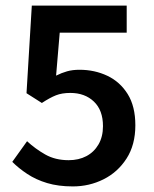

<svg xmlns="http://www.w3.org/2000/svg" viewBox="-20 -656 553 688"><path d="M241 12Q189 12 149 0Q109 -12 78 -32.5Q47 -53 24 -76L77 -150Q106 -123 142 -102.5Q178 -82 226 -82Q262 -82 289.5 -96.5Q317 -111 333 -138.5Q349 -166 349 -204Q349 -261 316.5 -292Q284 -323 232 -323Q202 -323 180.5 -314.5Q159 -306 130 -287L75 -322L94 -636H434V-539H194L181 -385Q201 -395 220.5 -400.5Q240 -406 265 -406Q319 -406 364.5 -384.5Q410 -363 437.5 -319Q465 -275 465 -207Q465 -137 433.5 -88Q402 -39 351 -13.5Q300 12 241 12Z"/></svg>

Font: Source Sans 3 SemiBold
Style: Regular
Weight: 600
Designer: Paul D. Hunt
Foundry: Adobe
Version: Version 3.046;hotconv 1.0.118;makeotfexe 2.5.65603